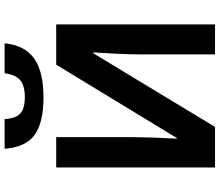

<svg xmlns="http://www.w3.org/2000/svg" viewBox="-82 -904 986 863"><g transform="rotate(-90 411.5 -473.0)"><path d="M89.8 -713.9H226.1V-369.1L224.1 -276.9L219.2 -171.9H222.2L551.8 -713.9H732.9V0H598.1V-342.8Q598.1 -411.6 606.9 -546.9H603L272 0H89.8ZM173.8 -945.8H307.1Q310.5 -895.5 332.3 -875.2Q354 -855 406.7 -855Q459.5 -855 483.6 -877.2Q507.8 -899.4 513.2 -945.8H647.9Q638.7 -854.5 579.1 -812.7Q519.5 -771 405.5 -771Q291.5 -771 236.1 -811Q180.7 -851.1 173.8 -945.8Z"/></g></svg>

Font: NotoSans-Bold
Style: Bold
Weight: 700
Designer: Monotype Design team
Foundry: Monotype Imaging Inc.
Version: Version 1.04